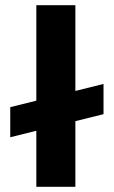

<svg xmlns="http://www.w3.org/2000/svg" viewBox="-20 -720 439 740"><path d="M120 0H270.5V-253L379 -280V-396.5L270.5 -369.5V-700H120V-332L19.5 -307V-191L120 -216Z"/></svg>

Font: MCL Standard Bold
Style: Regular
Weight: 700
Designer: Květoslav Bartoš
Foundry: Florian Karsten
Version: Version 1.001;Glyphs 3.2.3 (3260)